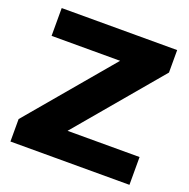

<svg xmlns="http://www.w3.org/2000/svg" viewBox="-125 -821 926 941"><g transform="rotate(20 338.0 -350.5)"><path d="M39.7 -700.6H641.9V-583.4L272.4 -145H648V0H27.3V-117.1L397.1 -555.6H39.7Z"/></g></svg>

Font: Alexandria
Style: Regular
Weight: 400
Designer: Mohamed Gaber
Foundry: Kief Type Foundry
Version: Version 5.100